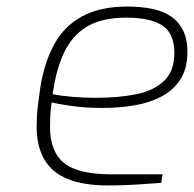

<svg xmlns="http://www.w3.org/2000/svg" viewBox="-20 -561 593 587"><path d="M311 6Q235 6 186.5 -14Q138 -34 115 -74.5Q92 -115 92 -174Q92 -206 95.5 -235Q99 -264 103 -292Q115 -369 145.5 -425Q176 -481 231 -511Q286 -541 369 -541Q413 -541 447 -533.5Q481 -526 504 -510Q527 -494 540 -467.5Q553 -441 553 -403Q553 -351 531 -317.5Q509 -284 472 -265Q435 -246 389 -238.5Q343 -231 294 -231Q241 -231 199 -237Q157 -243 138 -248Q135 -230 134 -211Q133 -192 133 -173Q133 -97 176 -62.5Q219 -28 321 -28H477L473 -2Q446 0 401.5 3Q357 6 311 6ZM273 -262Q343 -262 397 -273Q451 -284 482 -314Q513 -344 513 -399Q513 -459 476.5 -483Q440 -507 366 -507Q291 -507 245.5 -479.5Q200 -452 175.5 -399.5Q151 -347 141 -273Q166 -268 201 -265Q236 -262 273 -262Z"/></svg>

Font: Exo Thin ExtraLight
Style: Italic
Weight: 250
Italic angle: -9°
Version: Version 2.000